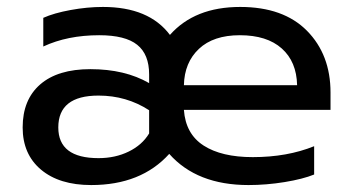

<svg xmlns="http://www.w3.org/2000/svg" viewBox="-20 -515 1012 550"><path d="M241.2 15.1Q149.9 15.1 97.4 -29.1Q44.9 -73.2 44.9 -149.9Q44.9 -229.5 95.2 -273.2Q145.5 -316.9 238.8 -316.9Q337.9 -316.9 407.2 -276.9V-301.8Q407.2 -359.4 373 -386.7Q338.9 -414.1 264.2 -414.1Q173.3 -414.1 104 -381.8V-463.9Q134.3 -477.5 182.1 -486.3Q230 -495.1 274.9 -495.1Q406.7 -495.1 466.8 -415Q537.6 -495.1 668 -495.1Q792 -495.1 859.4 -426.8Q926.8 -358.4 926.8 -250V-200.2H506.8Q511.7 -131.3 563.2 -98.1Q614.7 -64.9 704.1 -64.9Q802.7 -64.9 879.9 -96.2V-15.1Q847.7 -2 795.2 6.6Q742.7 15.1 691.9 15.1Q543.9 15.1 464.8 -74.2Q384.3 15.1 241.2 15.1ZM506.8 -271H831.1Q829.6 -338.4 787.1 -376.2Q744.6 -414.1 667 -414.1Q591.3 -414.1 549.8 -375Q508.3 -335.9 506.8 -271ZM262.2 -62Q310.1 -62 348.6 -80.8Q387.2 -99.6 407.2 -132.8V-199.2Q342.3 -241.2 262.2 -241.2Q147 -241.2 147 -149.9Q147 -62 262.2 -62Z"/></svg>

Font: Prompt
Style: Regular
Weight: 400
Designer: Katatrad Team
Foundry: CadsonDemak
Version: Version 1.000;PS 001.000;hotconv 1.0.88;makeotf.lib2.5.64775